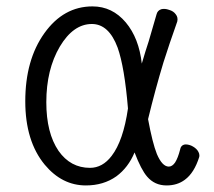

<svg xmlns="http://www.w3.org/2000/svg" viewBox="-20 -559 665 597"><path d="M531.2 -492.2Q534.2 -504.9 526.4 -514.6Q519.5 -524.4 505.9 -528.3Q492.2 -533.2 481.4 -530.3Q469.7 -526.4 466.8 -514.6Q453.1 -468.8 442.4 -430.7Q432.6 -401.4 420.9 -361.3Q412.1 -440.4 371.1 -489.3Q329.1 -539.1 267.6 -539.1Q177.7 -539.1 118.2 -456.1Q58.6 -373 58.6 -244.1Q58.6 -120.1 119.1 -46.9Q172.9 17.6 247.1 17.6Q301.8 17.6 341.8 -10.7Q378.9 -38.1 398.4 -85Q418.9 -31.2 437.5 -9.8Q460.9 17.6 498 17.6Q531.2 17.6 554.7 0Q584 -21.5 599.6 -71.3Q601.6 -81.1 593.8 -91.8Q586.9 -100.6 574.2 -106.4Q561.5 -111.3 552.7 -109.4Q542 -106.4 540 -93.8Q533.2 -67.4 524.4 -53.7Q515.6 -41 504.9 -41Q484.4 -41 467.8 -80.1Q454.1 -114.3 440.4 -188.5Q462.9 -281.2 488.3 -365.2Q505.9 -420.9 531.2 -492.2ZM265.6 -484.4Q318.4 -484.4 345.7 -411.1Q367.2 -350.6 377.9 -221.7Q363.3 -121.1 327.1 -74.2Q298.8 -37.1 259.8 -37.1Q199.2 -37.1 162.1 -89.8Q124 -145.5 124 -241.2Q124 -342.8 166 -414.1Q208 -484.4 265.6 -484.4Z"/></svg>

Font: Gulim
Style: Regular
Weight: 400
Version: Version 2.21